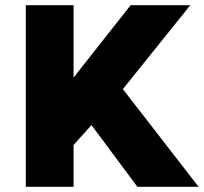

<svg xmlns="http://www.w3.org/2000/svg" viewBox="-20 -720 786 740"><path d="M79.5 0V-700H263.5V-421L483.5 -700H713.5L453.5 -376.5L745.5 0H509.5L332.5 -238L263.5 -161V0Z"/></svg>

Font: Geologica Thin Roman ExtraBold
Style: Regular
Weight: 800
Version: Version 1.010;gftools[0.9.28]